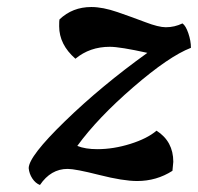

<svg xmlns="http://www.w3.org/2000/svg" viewBox="-20 -489 559 542"><path d="M61 -14.2Q61 -47.4 163.3 -146.7Q265.6 -246.1 396 -339.8Q318.8 -356.9 290 -356.9Q233.4 -356.9 192.9 -323.2Q147 -363.3 147 -415Q147 -431.2 147.9 -434.1Q184.6 -469.2 237.8 -469.2Q270 -469.2 311.8 -454.8Q353.5 -440.4 390.6 -426.3Q427.7 -412.1 448.2 -412.1Q472.7 -412.1 495.1 -422.9Q504.4 -416.5 511.7 -395Q519 -373.5 519 -354Q457 -330.1 356.2 -242.9Q255.4 -155.8 198.2 -77.1Q220.7 -67.9 254.9 -67.9Q300.3 -67.9 347.9 -82.8Q395.5 -97.7 421.9 -120.1Q469.2 -89.8 469.2 -32.2Q469.2 -28.8 466.8 -6.8Q421.9 22 367.2 22Q327.6 22 260.3 4.9Q192.9 -12.2 170.9 -12.2Q123.5 -12.2 92.8 33.2Q80.1 28.3 71.3 14.9Q62.5 1.5 61 -14.2Z"/></svg>

Font: Kaushan Script
Style: Regular
Weight: 400
Designer: Pablo Impallari
Foundry: Pablo Impallari
Version: Version 1.002